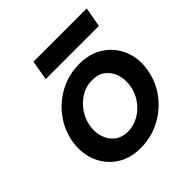

<svg xmlns="http://www.w3.org/2000/svg" viewBox="-174 -756 894 894"><g transform="rotate(-45 273.0 -309.0)"><path d="M163 -530H513L531 -628H180ZM155 -230Q162 -270 184.5 -302.5Q207 -335 241 -355Q275 -375 315 -374Q354 -374 379.5 -353Q405 -332 415 -299.5Q425 -267 419 -230Q413 -191 390 -158Q367 -125 333 -105.5Q299 -86 259 -86Q220 -87 195 -107.5Q170 -128 159.5 -160.5Q149 -193 155 -230ZM45 -230Q36 -164 59 -109.5Q82 -55 131 -22.5Q180 10 249 10Q319 10 379 -21.5Q439 -53 479 -107.5Q519 -162 529 -230Q539 -296 515.5 -350.5Q492 -405 442.5 -437.5Q393 -470 324 -470Q254 -470 194.5 -438.5Q135 -407 95 -352.5Q55 -298 45 -230Z"/></g></svg>

Font: Jost* 500 Medium Italic
Style: Italic
Weight: 500
Italic angle: -10°
Version: Version 3.200; ttfautohint (v0.97) -l 8 -r 50 -G 200 -x 14 -